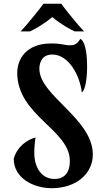

<svg xmlns="http://www.w3.org/2000/svg" viewBox="-20 -987 543 1017"><path d="M250.5 -756.8C117.7 -756.8 71.3 -672.4 71.3 -601.6C71.3 -374 350.1 -300.8 350.1 -133.8C350.1 -74.7 322.8 -39.1 268.6 -39.1C201.2 -39.1 161.6 -98.1 161.6 -178.2C161.6 -211.4 165 -232.9 168 -258.8C127.9 -248 72.8 -215.3 52.7 -146.5C52.7 -44.4 155.3 9.8 253.9 9.8C384.8 9.8 471.7 -67.9 471.7 -168.5C471.7 -358.9 188.5 -480 188.5 -622.6C188.5 -659.2 205.1 -698.2 256.8 -698.2C345.7 -698.2 404.3 -583 413.1 -498C431.6 -507.8 441.4 -570.3 441.4 -634.3C441.4 -669.9 438.5 -763.7 405.8 -781.2C387.7 -753.9 376 -747.1 349.1 -747.1C321.3 -747.1 310.5 -756.8 250.5 -756.8ZM375.5 -820.8H425.8C391.1 -855 309.1 -958.5 304.7 -967.3H210C205.6 -958.5 123.5 -855 88.9 -820.8H139.2C162.1 -831.5 208 -856 256.8 -896.5C305.7 -856 352.5 -831.5 375.5 -820.8Z"/></svg>

Font: Amarante
Style: Regular
Weight: 400
Designer: Karolina Lach
Foundry: Sorkin Type Co.
Version: Version 1.001